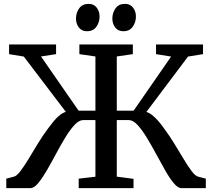

<svg xmlns="http://www.w3.org/2000/svg" viewBox="-20 -973 1097 993"><path d="M12.5 0V-49L52.5 -59.5Q66.5 -63 85.8 -88.2Q105 -113.5 127.8 -151.2Q150.5 -189 176 -230.8Q201.5 -272.5 228.5 -308.5Q243.5 -329 258.2 -346.8Q273 -364.5 288.5 -377Q304 -389.5 320.5 -394.5L103 -680.5L27 -693V-743H270V-693L192 -681L386.5 -400.5H473.5V-681L390.5 -693V-743H667V-693L584 -681V-400.5H671L865 -680.5L787 -693V-743H1030V-693L952.5 -680.5L737 -394Q753.5 -389 769 -376.2Q784.5 -363.5 799.5 -346.2Q814.5 -329 829 -308Q856 -272 881.5 -230.2Q907 -188.5 929.5 -151Q952 -113.5 971 -88.2Q990 -63 1004.5 -59.5L1044.5 -49V0H918Q900 0 878.8 -25.5Q857.5 -51 834.8 -91Q812 -131 787.8 -176Q763.5 -221 739.2 -261Q715 -301 691.5 -326.5Q668 -352 646 -352H584V-59.5L670.5 -48V0H387V-49L473.5 -59V-352H410.5Q388.5 -352 365 -326.5Q341.5 -301 317.2 -261Q293 -221 269 -176Q245 -131 221.8 -91Q198.5 -51 177.2 -25.5Q156 0 137 0ZM429.5 -811.5Q402.5 -811.5 387.8 -831Q373 -850.5 373 -877Q373 -906.5 389.5 -929.8Q406 -953 437.5 -953H438.5Q465.5 -953 480.2 -933.5Q495 -914 495 -887.5Q495 -858 478.5 -834.8Q462 -811.5 430.5 -811.5ZM617.5 -811.5Q590.5 -811.5 575.8 -831Q561 -850.5 561 -877Q561 -906.5 577.5 -929.8Q594 -953 625.5 -953H626.5Q653.5 -953 668.2 -933.5Q683 -914 683 -887.5Q683 -858 666.5 -834.8Q650 -811.5 618.5 -811.5Z"/></svg>

Font: Merriweather 28pt Medium
Style: Regular
Weight: 500
Version: Version 2.100